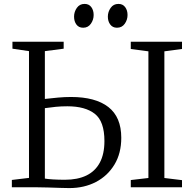

<svg xmlns="http://www.w3.org/2000/svg" viewBox="-20 -956 990 980"><path d="M334 4Q318 4 287.8 3Q257.5 2 226 1Q194.5 0 172.5 0H40.5V-37.5L128 -48V-695L43.5 -707.5V-743H305V-707.5L209 -695V-451Q244.5 -455 277 -458Q309.5 -461 342.5 -461Q467 -461 533 -409.8Q599 -358.5 599 -252.5Q599 -173.5 564.2 -116Q529.5 -58.5 469.8 -27.2Q410 4 334 4ZM311.5 -38.5Q376 -38.5 421 -60.2Q466 -82 489.5 -126Q513 -170 513 -236Q513 -336.5 464 -375Q415 -413.5 324 -413.5Q292 -413.5 264.8 -410.8Q237.5 -408 209 -404V-44.5Q223 -42 250.5 -40.2Q278 -38.5 311.5 -38.5ZM737.5 -47.5V-694L647.5 -706V-743H909V-706L819 -694V-47.5L909 -36.5V0H647.5V-37ZM404 -814.5Q382 -814.5 370 -830.8Q358 -847 358 -871Q358 -895.5 372.2 -915.8Q386.5 -936 411 -936H412Q434 -936 446 -919.8Q458 -903.5 458 -879.5Q458 -855 443.8 -834.8Q429.5 -814.5 405 -814.5ZM576.5 -814.5Q555 -814.5 542.8 -830.8Q530.5 -847 530.5 -871Q530.5 -895.5 544.8 -915.8Q559 -936 584 -936H585Q606.5 -936 618.8 -919.8Q631 -903.5 631 -879.5Q631 -855 616.8 -834.8Q602.5 -814.5 577.5 -814.5Z"/></svg>

Font: Merriweather 48pt Light
Style: Regular
Weight: 300
Version: Version 2.100